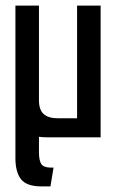

<svg xmlns="http://www.w3.org/2000/svg" viewBox="-20 -490 429 685"><path d="M150 0Q133 0 119 -2V52Q119 83 127.5 95.5Q136 108 162 108H171L160 175H128Q75 175 55 149.5Q35 124 35 74V-470H119V-132Q119 -98 136 -83Q153 -68 187 -68H255V-470H339V0Z"/></svg>

Font: Smooch Sans SemiBold
Style: Bold
Weight: 600
Designer: Robert E. Leuschke
Foundry: Robert E. Leuschke
Version: Version 1.010; ttfautohint (v1.8.3)